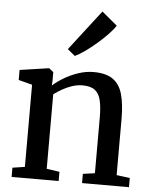

<svg xmlns="http://www.w3.org/2000/svg" viewBox="-58 -915 765 964"><g transform="rotate(5 324.5 -433.5)"><path d="M99 -56V-470L30 -488V-538.5L172.5 -559.5H178.5L199.5 -542.5V-501.5L198.5 -475Q219.5 -494.5 252.2 -514.2Q285 -534 323.8 -547.2Q362.5 -560.5 401.5 -560.5Q463 -560.5 498 -536.8Q533 -513 547.2 -463.5Q561.5 -414 561.5 -337V-55L628.5 -46.5V0H392V-46.5L452 -55V-335.5Q452 -388 444 -422Q436 -456 414.5 -472.5Q393 -489 352 -489Q325.5 -489 299.2 -480.2Q273 -471.5 249.8 -458.2Q226.5 -445 209 -431.5V-56L274 -46.5V0H37V-46.5ZM299.5 -633 262.5 -664 419 -867 496.5 -802.5Q485 -783.5 461 -758.5Q437 -733.5 407.2 -707.8Q377.5 -682 349 -662Q320.5 -642 300.5 -633Z"/></g></svg>

Font: Merriweather 36pt Medium
Style: Regular
Weight: 500
Version: Version 2.100